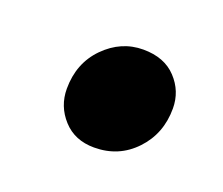

<svg xmlns="http://www.w3.org/2000/svg" viewBox="-46 -208 327 282"><g transform="rotate(20 117.5 -67.0)"><path d="M119.4 12.8Q89.1 12.8 70.8 -7.3Q52.4 -27.5 52.4 -54.8Q52.4 -94.8 78.2 -121Q104.1 -147.2 138.6 -147.2Q171.7 -147.2 190.2 -127.4Q208.8 -107.6 208.8 -80.6Q208.8 -41.1 183.3 -14.2Q157.8 12.8 119.4 12.8Z"/></g></svg>

Font: Overpass
Style: Italic
Weight: 400
Italic angle: -10°
Designer: Delve Withrington, Dave Bailey, Thomas Jockin
Foundry: Delve Fonts LLC
Version: Version 4.000